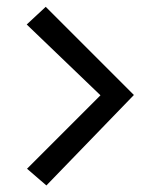

<svg xmlns="http://www.w3.org/2000/svg" viewBox="-20 -531 464 572"><path d="M378.9 -248 116.2 -510.7 59.6 -458 279.3 -247.1 60.5 -28.3 118.2 21.5Z"/></svg>

Font: Yaldevi Colombo Medium
Style: Regular
Weight: 500
Designer: Sol Matas, Denzil Rajitha, Kosala Senevirathne and Pathum Egodawatta
Foundry: Mooniak
Version: Version 1.020 ; ttfautohint (v1.6)